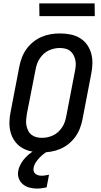

<svg xmlns="http://www.w3.org/2000/svg" viewBox="-20 -877 590 1120"><path d="M224 12Q192 12 162.5 6Q133 0 108 -15Q83 -30 66 -54Q49 -78 41.5 -106.5Q34 -135 35 -166.5Q36 -198 43 -230L93 -490Q98 -516 108 -542Q118 -568 134.5 -591Q151 -614 174 -632.5Q197 -651 223 -662Q249 -673 276 -677.5Q303 -682 329 -682Q361 -682 391 -676Q421 -670 446 -655Q471 -640 488 -616Q505 -592 512.5 -563.5Q520 -535 519 -503.5Q518 -472 511 -440L461 -180Q456 -154 446 -128Q436 -102 419.5 -79Q403 -56 380 -37.5Q357 -19 331 -8Q305 3 277.5 7.5Q250 12 224 12ZM226 -73Q242 -73 258 -76.5Q274 -80 290 -87.5Q306 -95 319 -107Q332 -119 342 -134Q352 -149 357.5 -164.5Q363 -180 366 -196L416 -456Q420 -474 421.5 -491Q423 -508 420 -524Q417 -540 409.5 -554.5Q402 -569 390 -579Q378 -589 362 -593Q346 -597 328 -597Q312 -597 296 -593.5Q280 -590 264 -582.5Q248 -575 235 -563Q222 -551 212 -536Q202 -521 196.5 -505.5Q191 -490 188 -474L137 -214Q134 -196 132.5 -179Q131 -162 134 -146Q137 -130 144 -115.5Q151 -101 163.5 -91Q176 -81 192 -77Q208 -73 226 -73ZM195 223Q172 223 150.5 217Q129 211 112.5 197Q96 183 89 162Q82 141 87 117Q91 97 102.5 77Q114 57 130 40.5Q146 24 164.5 11Q183 -2 204 -12H271L269 0Q253 7 238.5 18Q224 29 211.5 42Q199 55 189 70Q179 85 176 102Q174 112 176.5 121.5Q179 131 186.5 137Q194 143 203.5 145.5Q213 148 223 148Q234 148 245 146Q256 144 266 142L252 216Q237 219 223 221Q209 223 195 223ZM533 -783H210L209 -857H532Z"/></svg>

Font: Lode Dark
Style: Bold Italic
Weight: 700
Italic angle: -11°
Monospace: yes
Designer: Belleve Invis
Foundry: Belleve Invis
Version: Version 29.2.0; ttfautohint (v1.8.3)